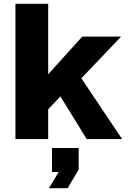

<svg xmlns="http://www.w3.org/2000/svg" viewBox="-20 -730 706 1008"><path d="M61 0V-710H233V-340L412 -538H616L407 -319L621 0H435L297 -224L233 -156V0ZM237 258 288 173H253V47H393V160L335 258Z"/></svg>

Font: Geist ExtBd
Style: Regular
Weight: 400
Designer: Basement.studio, Andrés Briganti, Mateo Zaragoza
Foundry: Basement.studio, Vercel, Andrés Briganti, Guido Ferreyra, Mateo Zaragoza
Version: Version 1.401